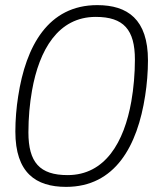

<svg xmlns="http://www.w3.org/2000/svg" viewBox="-20 -718 610 750"><path d="M238 12C430 12 517 -148 547 -344C554 -388 558 -438 558 -482C558 -643 478 -698 360 -698C168 -698 81 -538 51 -342C44 -298 40 -250 40 -204C40 -43 120 12 238 12ZM244 -34C135 -34 91 -84 91 -201C91 -258 96 -313 105 -364C133 -523 207 -652 354 -652C463 -652 507 -602 507 -485C507 -431 502 -373 493 -322C465 -163 391 -34 244 -34Z"/></svg>

Font: Archivo Thin
Style: Italic
Weight: 100
Italic angle: -10°
Designer: Hector Gatti
Foundry: Omnibus-Type
Version: Version 2.001